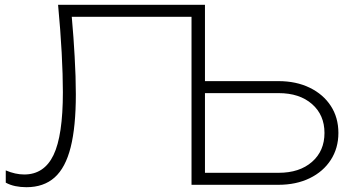

<svg xmlns="http://www.w3.org/2000/svg" viewBox="-20 -770 1459 800"><path d="M222 -750H834V-432H1140Q1214 -432 1270.5 -404.5Q1327 -377 1358.5 -328.5Q1390 -280 1390 -216Q1390 -153 1358.5 -104Q1327 -55 1270.5 -27.5Q1214 0 1140 0H778V-700H279Q287 -611 291 -535Q296 -450 296 -377Q296 -242 274.5 -156.5Q253 -71 207.5 -30.5Q162 10 90 10Q66 10 44 5.5Q22 1 4 -9V-60Q44 -43 81 -43Q164 -43 203 -124Q242 -205 242 -386Q242 -457 237 -550.5Q232 -644 222 -750ZM834 -50H1141Q1228 -50 1280 -95.5Q1332 -141 1332 -216Q1332 -291 1280 -336.5Q1228 -382 1141 -382H834Z"/></svg>

Font: Bounded
Style: Regular
Weight: 200
Designer: Vlad Churkin
Version: Version 1.0